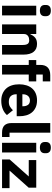

<svg xmlns="http://www.w3.org/2000/svg" viewBox="1054 -1842 801 2948"><g transform="rotate(90 1454.0 -368.5)"><path d="M143 -581Q98 -581 77.5 -601.5Q57 -622 57 -654V-676Q57 -708 77.5 -728.5Q98 -749 143 -749Q188 -749 208.5 -728.5Q229 -708 229 -676V-654Q229 -622 208.5 -601.5Q188 -581 143 -581ZM69 -525H217V0H69Z M355 0V-525H503V-436H509Q523 -477 558 -507Q593 -537 655 -537Q736 -537 777.5 -483Q819 -429 819 -329V0H671V-317Q671 -368 655 -392.5Q639 -417 598 -417Q580 -417 563 -412.5Q546 -408 532.5 -398Q519 -388 511 -373.5Q503 -359 503 -340V0Z M977 -410H903V-525H977V-587Q977 -663 1017 -701.5Q1057 -740 1134 -740H1230V-625H1125V-525H1230V-410H1125V0H977Z M1527 12Q1467 12 1420 -7.5Q1373 -27 1340.5 -62.5Q1308 -98 1291.5 -149Q1275 -200 1275 -263Q1275 -325 1291 -375.5Q1307 -426 1338.5 -462Q1370 -498 1416 -517.5Q1462 -537 1521 -537Q1586 -537 1632.5 -515Q1679 -493 1708.5 -456Q1738 -419 1751.5 -370.5Q1765 -322 1765 -269V-225H1428V-217Q1428 -165 1456 -134.5Q1484 -104 1544 -104Q1590 -104 1619 -122.5Q1648 -141 1673 -167L1747 -75Q1712 -34 1655.5 -11Q1599 12 1527 12ZM1524 -428Q1479 -428 1453.5 -398.5Q1428 -369 1428 -320V-312H1612V-321Q1612 -369 1590.5 -398.5Q1569 -428 1524 -428Z M2017 0Q1941 0 1905.5 -37Q1870 -74 1870 -144V-740H2018V-115H2084V0Z M2247 -581Q2202 -581 2181.5 -601.5Q2161 -622 2161 -654V-676Q2161 -708 2181.5 -728.5Q2202 -749 2247 -749Q2292 -749 2312.5 -728.5Q2333 -708 2333 -676V-654Q2333 -622 2312.5 -601.5Q2292 -581 2247 -581ZM2173 -525H2321V0H2173Z M2429 0V-117L2690 -410H2438V-525H2862V-409L2600 -115H2869V0Z"/></g></svg>

Font: Aneliza ExtraBold
Style: Regular
Weight: 800
Designer: Mike Abbink, Paul van der Laan, Pieter van Rosmalen
Foundry: Bold Monday
Version: Version 3.001;September 8, 2019;FontCreator 11.5.0.2425 64-b